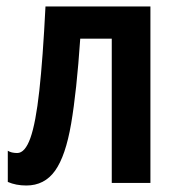

<svg xmlns="http://www.w3.org/2000/svg" viewBox="-20 -563 544 591"><path d="M443 0H324V-444H227Q216 -282 199 -182.5Q182 -83 149.5 -37.5Q117 8 61 8Q29 8 4 -3V-99Q15 -92 33 -92Q57 -92 73.5 -138Q90 -184 101 -283.5Q112 -383 120 -543H443Z"/></svg>

Font: Noto Sans Disp Cond SemBd
Style: Regular
Weight: 600
Width: 3
Designer: Monotype Design Team
Foundry: Monotype Imaging Inc.
Version: Version 2.000;GOOG;noto-source:20170915:90ef993387c0; ttfaut